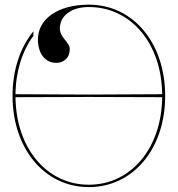

<svg xmlns="http://www.w3.org/2000/svg" viewBox="-20 -782 745 805"><path d="M45 -387C46 -484 73.5 -568.5 120 -632V-651C65 -583.5 32.5 -489 32.5 -380C33 -158 167 2.5 352.5 2.5C538 2.5 672.5 -158 672.5 -380C672.5 -602 538.5 -762.5 352.5 -762.5C224.5 -762.5 139 -704 139 -616.5C139 -557.5 169.5 -518.5 215.5 -518.5C249.5 -518.5 272.5 -541.5 272.5 -575.5C272.5 -606.5 231 -622.5 231 -663C231 -716.5 279.5 -752.5 352.5 -752.5C529.5 -752.5 657.5 -599.5 660 -387L352.5 -385.5ZM45 -374.5 352.5 -375.5 660 -374.5C658 -161.5 529.5 -7.5 352.5 -7.5C175.5 -7.5 47 -161.5 45 -374.5Z"/></svg>

Font: ZnikomitNo24
Style: Regular
Weight: 500
Designer: gluk
Foundry: gluk
Version: Version 0.55